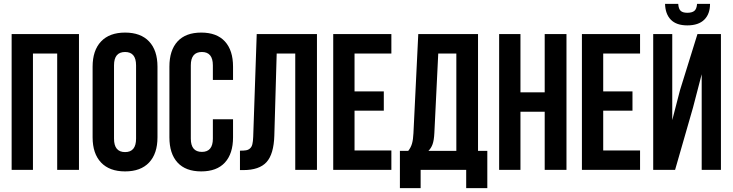

<svg xmlns="http://www.w3.org/2000/svg" viewBox="-20 -876 3777 990"><path d="M149.9 -600.1V0H40V-700.2H387.2V0H274.9V-600.1Z M567.9 -539.1V-161.1Q567.9 -91.8 625 -91.8Q681.6 -91.8 681.6 -161.1V-539.1Q681.6 -607.9 625 -607.9Q567.9 -607.9 567.9 -539.1ZM457.5 -168V-532.2Q457.5 -616.2 501 -662.1Q544.4 -708 625 -708Q705.6 -708 748.8 -662.1Q792 -616.2 792 -532.2V-168Q792 -84 748.8 -38.1Q705.6 7.8 625 7.8Q544.4 7.8 501 -38.1Q457.5 -84 457.5 -168Z M1077.6 -261.2H1181.6V-168Q1181.6 -83.5 1139.6 -37.8Q1097.7 7.8 1017.6 7.8Q937.5 7.8 895.5 -37.8Q853.5 -83.5 853.5 -168V-532.2Q853.5 -616.7 895.5 -662.4Q937.5 -708 1017.6 -708Q1097.7 -708 1139.6 -662.4Q1181.6 -616.7 1181.6 -532.2V-463.9H1077.6V-539.1Q1077.6 -607.9 1021 -607.9Q963.9 -607.9 963.9 -539.1V-161.1Q963.9 -92.8 1021 -92.8Q1077.6 -92.8 1077.6 -161.1Z M1217.3 1V-99.1Q1237.8 -99.1 1249 -101.1Q1260.3 -103 1269 -110.6Q1277.8 -118.2 1281.2 -132.3Q1284.7 -146.5 1285.6 -170.9L1303.7 -700.2H1614.3V0H1502.4V-600.1H1406.7L1394.5 -176.8Q1391.6 -81.1 1354.2 -40Q1316.9 1 1234.4 1Z M1808.1 -600.1V-404.8H1959V-305.2H1808.1V-100.1H1998V0H1698.2V-700.2H1998V-600.1Z M2492.7 94.2H2383.8V0H2148.9V94.2H2042V-98.1H2085Q2098.6 -115.2 2104.5 -136Q2110.4 -156.7 2111.8 -189L2136.7 -700.2H2444.8V-98.1H2492.7ZM2239.7 -600.1 2219.7 -190.9Q2217.8 -152.3 2210.4 -132.1Q2203.1 -111.8 2189 -98.1H2333V-600.1Z M2663.6 -299.8V0H2553.7V-700.2H2663.6V-399.9H2788.6V-700.2H2900.9V0H2788.6V-299.8Z M3090.3 -600.1V-404.8H3241.2V-305.2H3090.3V-100.1H3280.3V0H2980.5V-700.2H3280.3V-600.1Z M3460.9 0 3553.2 -320.8 3598.1 -493.2V0H3697.3V-700.2H3576.2L3486.3 -411.1L3446.3 -256.8V-700.2H3348.1V0ZM3574.2 -856H3641.1Q3641.1 -803.7 3611.3 -774.4Q3581.5 -745.1 3523.9 -745.1Q3467.8 -745.1 3439.2 -774.2Q3410.6 -803.2 3409.2 -856H3477.1Q3479 -829.6 3490 -819.8Q3501 -810.1 3523.9 -810.1Q3547.9 -810.1 3560.1 -819.8Q3572.3 -829.6 3574.2 -856Z"/></svg>

Font: VL Bebas Neue Bold
Style: Regular
Weight: 700
Designer: Ryoichi Tsunekawa
Foundry: Ryoichi Tsunekawa
Version: Version 1.300